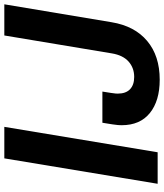

<svg xmlns="http://www.w3.org/2000/svg" viewBox="47 -815 777 911"><g transform="rotate(-90 435.5 -359.5)"><path d="M289.1 -727.5 168.5 0H19L139.6 -727.5ZM512.7 9.8Q412.6 9.8 354.7 -36.9Q296.9 -83.5 296.9 -170.9Q296.9 -178.2 297.6 -188Q298.3 -197.8 301 -215.1Q303.7 -232.4 308.6 -262.2H456.5Q452.1 -234.9 450 -220.7Q447.8 -206.5 447.3 -200Q446.8 -193.4 446.8 -189.5Q446.8 -150.9 467.5 -131.1Q488.3 -111.3 525.9 -111.3Q568.8 -111.3 598.9 -137.9Q628.9 -164.6 637.7 -217.3L722.7 -727.5H870.6L785.6 -218.8Q767.6 -109.4 696.8 -49.8Q626 9.8 512.7 9.8Z"/></g></svg>

Font: Inter 17pt
Style: Bold Italic
Weight: 700
Italic angle: -9.3988°
Version: Version 4.001;git-66647c0bb